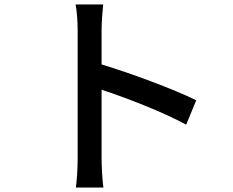

<svg xmlns="http://www.w3.org/2000/svg" viewBox="-20 -802 1040 858"><path d="M857 -354C757 -403 567 -474 434 -514V-670C434 -705 438 -749 441 -782H318C324 -748 327 -702 327 -670V-92C327 -53 324 1 319 36H442C437 0 434 -61 434 -92V-401C544 -365 707 -302 812 -245Z"/></svg>

Font: Noto Sans Japanese Medium
Style: Regular
Weight: 500
Designer: Ryoko NISHIZUKA (kana & ideographs); Paul D. Hunt (Latin, Greek & Cyrillic); Wenlong ZHANG (bopomofo); Sandoll Communica
Foundry: Adobe Systems Incorporated
Version: Version 1.000;PS 1;hotconv 1.0.78;makeotf.lib2.5.61930